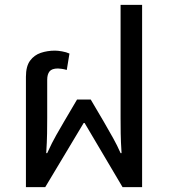

<svg xmlns="http://www.w3.org/2000/svg" viewBox="-20 -765 692 785"><path d="M86 0V-451Q86 -494 103 -517Q120 -540 147 -549Q174 -558 205 -558Q216 -558 233.5 -555Q251 -552 264 -546L253 -479Q243 -482 233 -483.5Q223 -485 217 -485Q192 -485 182.5 -473Q173 -461 173 -439V-284Q173 -253 172.5 -219.5Q172 -186 169 -139H173Q193 -183 210 -212.5Q227 -242 242 -268L295 -358H351L404 -268Q427 -228 443 -199.5Q459 -171 473 -139H477Q474 -186 473.5 -219.5Q473 -253 473 -284V-745H561V0H481L326 -262H322L165 0Z"/></svg>

Font: Go Noto Current
Style: Regular
Weight: 400
Designer: Monotype Design Team
Foundry: Monotype Imaging Inc.
Version: Version 2.007; ttfautohint (v1.8) -l 8 -r 50 -G 200 -x 14 -D